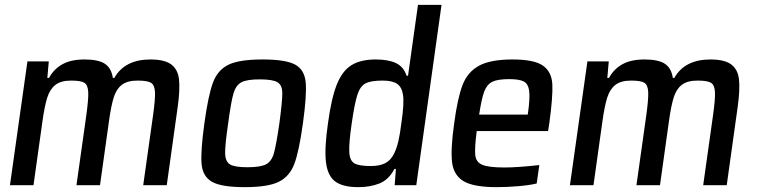

<svg xmlns="http://www.w3.org/2000/svg" viewBox="-20 -763 3130 791"><path d="M610 -284Q620 -354 618.5 -383.5Q617 -413 602 -422Q587 -431 547 -431Q505 -431 482.5 -414Q460 -397 449 -363Q438 -329 429 -264L392 0H295L335 -284Q345 -355 343.5 -384Q342 -413 327.5 -422Q313 -431 273 -431Q231 -431 208.5 -413.5Q186 -396 175 -362Q164 -328 155 -264L118 0H21L93 -510H181L175 -442H182Q202 -479 237.5 -498.5Q273 -518 328 -518Q386 -518 412.5 -500Q439 -482 445 -442H451Q494 -518 600 -518Q658 -518 685.5 -497.5Q713 -477 717.5 -435.5Q722 -394 712 -322L667 0H570Z M822 -255Q838 -371 857.5 -423Q877 -475 921.5 -496.5Q966 -518 1062 -518Q1158 -518 1196.5 -496.5Q1235 -475 1239.5 -423Q1244 -371 1228 -255Q1212 -139 1192.5 -87.5Q1173 -36 1128.5 -14Q1084 8 988 8Q892 8 853.5 -14Q815 -36 810.5 -87.5Q806 -139 822 -255ZM1131 -255Q1143 -345 1143 -378.5Q1143 -412 1123.5 -424Q1104 -436 1050 -436Q997 -436 974.5 -424Q952 -412 942 -378.5Q932 -345 920 -255Q907 -166 907.5 -132Q908 -98 927 -86Q946 -74 999 -74Q1053 -74 1076 -86Q1099 -98 1108.5 -132Q1118 -166 1131 -255Z M1331 -254Q1345 -358 1367.5 -414.5Q1390 -471 1428 -494.5Q1466 -518 1528 -518Q1580 -518 1611.5 -503Q1643 -488 1655 -451H1661L1702 -743H1799L1695 0H1606L1611 -67H1605Q1582 -23 1544 -7.5Q1506 8 1456 8Q1393 8 1361.5 -15Q1330 -38 1323 -94Q1316 -150 1331 -254ZM1603 -129Q1614 -151 1621 -180.5Q1628 -210 1634 -259Q1646 -340 1640 -374Q1635 -405 1615.5 -418Q1596 -431 1556 -431Q1508 -431 1486 -419.5Q1464 -408 1452.5 -373Q1441 -338 1429 -255Q1417 -172 1419 -136.5Q1421 -101 1440 -90Q1459 -79 1507 -79Q1545 -79 1567.5 -91Q1590 -103 1603 -129Z M2238 -223H1944Q1935 -153 1938 -124Q1941 -95 1967 -84Q1993 -73 2058 -73Q2112 -73 2202 -83L2191 -7Q2162 0 2115.5 4Q2069 8 2026 8Q1931 8 1890 -16.5Q1849 -41 1842.5 -94Q1836 -147 1851 -254Q1865 -359 1885.5 -412.5Q1906 -466 1953 -492Q2000 -518 2092 -518Q2181 -518 2217 -492.5Q2253 -467 2255.5 -415.5Q2258 -364 2243 -255ZM1954 -291H2154L2155 -296Q2164 -360 2160 -389Q2156 -418 2137.5 -427.5Q2119 -437 2078 -437Q2030 -437 2008 -426Q1986 -415 1975 -386Q1964 -357 1954 -291Z M2917 -284Q2927 -354 2925.5 -383.5Q2924 -413 2909 -422Q2894 -431 2854 -431Q2812 -431 2789.5 -414Q2767 -397 2756 -363Q2745 -329 2736 -264L2699 0H2602L2642 -284Q2652 -355 2650.5 -384Q2649 -413 2634.5 -422Q2620 -431 2580 -431Q2538 -431 2515.5 -413.5Q2493 -396 2482 -362Q2471 -328 2462 -264L2425 0H2328L2400 -510H2488L2482 -442H2489Q2509 -479 2544.5 -498.5Q2580 -518 2635 -518Q2693 -518 2719.5 -500Q2746 -482 2752 -442H2758Q2801 -518 2907 -518Q2965 -518 2992.5 -497.5Q3020 -477 3024.5 -435.5Q3029 -394 3019 -322L2974 0H2877Z"/></svg>

Font: Assailand Medium
Style: Italic
Weight: 500
Italic angle: -8°
Designer: Hector Gatti with collaboration of the Omnibus-Type team
Foundry: Omnibus-Type
Version: Version 0.072;October 19, 2019;FontCreator 12.0.0.2547 64-bi